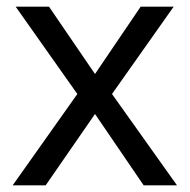

<svg xmlns="http://www.w3.org/2000/svg" viewBox="-20 -556 569 576"><path d="M212 -274 27 -536H127L265 -334L402 -536H501L316 -274L511 0H411L265 -214L117 0H18Z"/></svg>

Font: Noto Sans Mongolian
Style: Regular
Weight: 400
Designer: Monotype Design Team
Foundry: Monotype Imaging Inc.
Version: Version 3.001; ttfautohint (v1.8.4.7-5d5b)